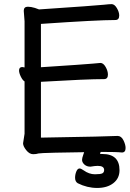

<svg xmlns="http://www.w3.org/2000/svg" viewBox="-20 -738 634 939"><path d="M142.1 16.1Q124 16.1 108.4 -3.4Q92.8 -22.9 92.8 -37.1L100.1 -84V-339.8Q90.3 -345.7 81.8 -363.3Q73.2 -380.9 73.2 -393.1Q73.2 -410.2 88.9 -410.2L100.1 -408.2V-633.8L96.2 -685.1Q96.2 -705.1 116.2 -705.1Q131.3 -705.1 150.9 -699.2L170.9 -691.9Q453.1 -710.9 487.8 -714.8Q513.7 -717.8 525.9 -717.8Q540 -717.8 551.5 -698.5Q563 -679.2 563 -662.1Q563 -640.1 543.9 -640.1Q456.1 -640.1 180.2 -621.1V-409.2Q397 -423.3 433.1 -426.8Q459 -429.7 471.2 -430.2Q485.4 -430.2 496.6 -410.6Q507.8 -391.1 507.8 -373Q507.8 -351.1 488.8 -351.1Q403.8 -351.1 180.2 -337.9V-64.9Q522.9 -70.8 555.2 -73.2Q573.2 -73.2 583.7 -52Q594.2 -30.8 594.2 -14.2Q594.2 7.8 576.2 7.8Q552.2 4.9 473.1 4.9Q179.2 8.8 168.2 12.5Q157.2 16.1 142.1 16.1ZM360.4 158.2Q347.2 150.4 347.2 131.3Q347.2 115.2 353.3 100.6Q359.4 85.9 369.1 85.9Q376 85.9 389.2 95.2Q416 114.3 444.1 114.3Q472.2 114.3 480.7 109.6Q489.3 105 489.3 93.3Q489.3 73.2 458 73.2Q444.8 73.2 422.4 77.1Q404.3 77.1 392.8 66.7Q381.3 56.2 381.3 43.9Q381.3 35.2 387.2 19Q395 -2.9 405.3 -33.7L483.4 -27.8L469.2 14.2H468.3Q468.3 15.1 480.5 15.1Q564.5 15.1 564.5 94.2Q564.5 134.3 534.4 157.7Q504.4 181.2 455.3 181.2Q406.2 181.2 360.4 158.2Z"/></svg>

Font: LXGW WenKai Screen R
Style: Regular
Weight: 400
Designer: Fontworks Inc.
Version: Version 1.235;May 31, 2022